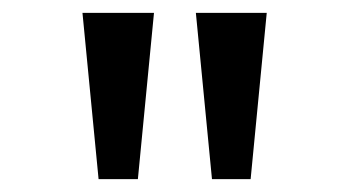

<svg xmlns="http://www.w3.org/2000/svg" viewBox="-20 -749 542 298"><path d="M133 -471 108 -729H219L194 -471ZM309 -471 284 -729H394L369 -471Z"/></svg>

Font: gurmukhi115
Style: Regular
Weight: 400
Designer: Jelle Bosma - Monotype Design Team
Foundry: Monotype Imaging Inc.
Version: Version 2.003